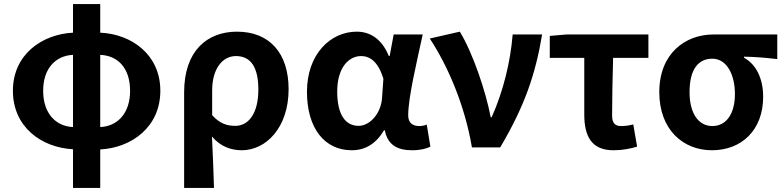

<svg xmlns="http://www.w3.org/2000/svg" viewBox="-20 -731 3887 952"><path d="M342 201H477V10C631 2 775 -100 775 -281C775 -460 633 -562 477 -569V-711H342V-569C187 -561 44 -460 44 -281C44 -100 187 1 342 9ZM194 -281C194 -392 256 -455 342 -459V-101C256 -105 194 -169 194 -281ZM625 -281C625 -169 563 -105 477 -101V-459C566 -455 625 -392 625 -281Z M893 201H1041C1039 114 1035 37 1031 -54C1074 -3 1128 14 1179 14C1298 14 1411 -97 1411 -289C1411 -468 1316 -574 1155 -574C1007 -574 893 -479 893 -273ZM1147 -107C1109 -107 1071 -116 1032 -160V-283C1032 -390 1083 -453 1150 -453C1226 -453 1261 -394 1261 -287C1261 -165 1210 -107 1147 -107Z M1724 14C1792 14 1845 -19 1884 -85H1888C1902 -14 1948 14 2023 14C2065 14 2095 6 2114 -4L2096 -113C2083 -108 2070 -106 2059 -106C2027 -106 2004 -121 2004 -159C2004 -248 2047 -426 2076 -560H1932L1912 -453H1908C1873 -539 1814 -574 1749 -574C1619 -574 1502 -463 1502 -276C1502 -93 1591 14 1724 14ZM1758 -107C1693 -107 1652 -162 1652 -277C1652 -398 1711 -453 1770 -453C1817 -453 1856 -422 1881 -341L1874 -242C1868 -168 1814 -107 1758 -107Z M2320 0H2460C2581 -204 2635 -362 2668 -560H2522C2511 -425 2476 -280 2418 -150H2413C2389 -277 2325 -467 2260 -574L2111 -540C2202 -402 2285 -207 2320 0Z M3022 14C3067 14 3107 6 3139 -4L3120 -114C3096 -108 3079 -106 3059 -106C3032 -106 3015 -118 3015 -158C3015 -236 3017 -340 3020 -444H3195V-560H2788L2706 -553V-444H2877V-164C2877 -55 2913 14 3022 14Z M3510 14C3657 14 3764 -86 3764 -251C3764 -342 3729 -412 3669 -445V-450C3729 -449 3772 -445 3834 -438V-560H3517C3379 -560 3249 -467 3249 -274C3249 -88 3367 14 3510 14ZM3512 -106C3444 -106 3399 -168 3399 -274C3399 -391 3445 -440 3512 -440C3584 -440 3624 -360 3624 -265C3624 -165 3580 -106 3512 -106Z"/></svg>

Font: Source Han Sans CN
Style: Bold
Weight: 700
Designer: Ryoko NISHIZUKA 西塚涼子 (kana, bopomofo & ideographs); Paul D. Hunt (Latin, Greek & Cyrillic); Sandoll Communications 산돌커뮤니
Foundry: Adobe
Version: Version 2.001;hotconv 1.0.107;makeotfexe 2.5.65593